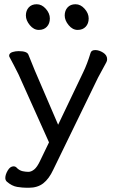

<svg xmlns="http://www.w3.org/2000/svg" viewBox="-20 -721 540 905"><path d="M379 -679.5Q398 -658 398 -634Q398 -610 384 -595Q370 -580 346 -580Q322 -580 303.5 -602.5Q285 -625 285 -648Q285 -671 298.5 -686Q312 -701 336 -701Q360 -701 379 -679.5ZM196 -679.5Q215 -658 215 -634Q215 -610 201 -595Q187 -580 163 -580Q139 -580 120.5 -602.5Q102 -625 102 -648Q102 -671 115.5 -686Q129 -701 153 -701Q177 -701 196 -679.5ZM116 164H106Q86 164 61 160Q36 156 12 135Q5 128 5 118Q5 102 16.5 82.5Q28 63 44 63Q54 63 61 72Q73 83 87 86Q101 89 114 89Q127 89 141 78Q155 67 169 37L211 -50L67 -371Q44 -417 26 -450Q23 -455 23 -458Q23 -471 40 -476Q53 -480 68 -480Q108 -480 114 -463Q128 -427 144 -389L254 -133L372 -380Q391 -419 407 -472Q411 -485 429 -485Q447 -485 466 -473Q485 -461 485 -442Q485 -434 481 -427Q451 -372 442 -355L231 79Q211 122 184 143Q157 164 116 164Z"/></svg>

Font: Moon Stars Kai
Style: Bold
Weight: 700
Designer: GuiWonder
Version: Version 1.101